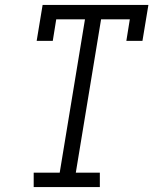

<svg xmlns="http://www.w3.org/2000/svg" viewBox="-20 -755 640 775"><path d="M116 0V-58H221L323 -677H207L193 -590H128L152 -735H579L555 -590H490L504 -677H388L286 -58H383V0Z"/></svg>

Font: Iosevka Slab LtExObl
Style: Regular
Weight: 300
Width: 7
Italic angle: -9°
Monospace: yes
Designer: Belleve Invis
Foundry: Belleve Invis
Version: Version 11.1.0; ttfautohint (v1.8.3)